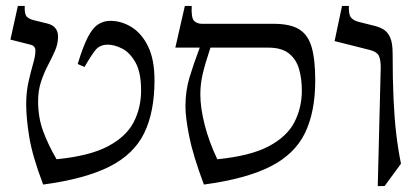

<svg xmlns="http://www.w3.org/2000/svg" viewBox="-20 -605 1382 645"><path d="M350 -535Q388 -535 422 -514Q456 -493 477.5 -449Q499 -405 499 -335Q499 -229 464.5 -158Q430 -87 348 -45.5Q266 -4 125 15Q89 -80 78.5 -143.5Q68 -207 68 -255Q68 -296 76 -331Q84 -366 91.5 -392Q99 -418 99 -434.5Q99 -451 82 -455L15 -472L40 -585H63Q62 -557 70 -549Q78 -541 94 -537L139 -526Q175 -517 175 -482Q175 -458 165 -435Q155 -412 141.5 -386.5Q128 -361 118 -331Q108 -301 108 -265Q108 -211 124.5 -165.5Q141 -120 170 -70Q281 -81 342.5 -113.5Q404 -146 429 -194.5Q454 -243 454 -301Q454 -362 435 -395.5Q416 -429 390 -442Q364 -455 342 -455Q315 -455 300 -436Q285 -417 264 -380L241 -390Q259 -449 275 -480Q291 -511 309.5 -523Q328 -535 350 -535Z M900 -525Q955 -525 985 -506.5Q1015 -488 1027 -446.5Q1039 -405 1039 -335Q1039 -229 1004.5 -158Q970 -87 888 -45.5Q806 -4 665 15Q628 -84 615.5 -147.5Q603 -211 603 -247Q603 -300 616.5 -344.5Q630 -389 651 -445H569L601 -585H624Q622 -545 632 -535Q642 -525 659 -525ZM710 -70Q821 -81 882.5 -113.5Q944 -146 969 -194.5Q994 -243 994 -301Q994 -341 984.5 -373.5Q975 -406 950.5 -425.5Q926 -445 881 -445H687Q669 -391 661 -357Q653 -323 653 -288Q653 -243 667.5 -186Q682 -129 710 -70Z M1299 -425Q1299 -338 1302 -273Q1305 -208 1311 -156.5Q1317 -105 1327 -55L1272 20H1249L1259 -378Q1259 -405 1252.5 -418Q1246 -431 1223 -437L1104 -467L1129 -585H1152Q1151 -557 1158.5 -547Q1166 -537 1183 -532L1239 -518Q1255 -514 1268.5 -506Q1282 -498 1290.5 -479.5Q1299 -461 1299 -425Z"/></svg>

Font: Bona Nova SC
Style: Regular
Weight: 400
Designer: Mateusz Machalski
Foundry: Capitalics
Version: Version 4.001; ttfautohint (v1.8.4.7-5d5b)